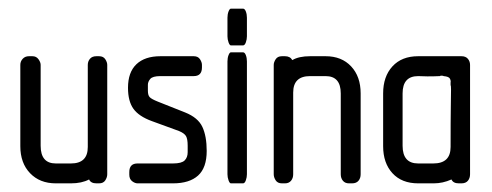

<svg xmlns="http://www.w3.org/2000/svg" viewBox="-20 -424 1138 444"><path d="M203 0Q190 0 186 -9Q169 0 144 0H109Q72 0 49.5 -23.5Q27 -47 27 -86V-274Q27 -282 32.5 -288Q38 -294 47 -294H55Q64 -294 69 -287Q74 -280 74 -274V-87Q74 -46 109 -46H144Q183 -46 183 -84V-274Q183 -282 188 -288Q193 -294 203 -294H209Q219 -294 223.5 -287Q228 -280 228 -274V-21Q228 -14 223.5 -7Q219 0 209 0Z M298 0Q292 0 285.5 -5Q279 -10 279 -20V-26Q279 -46 298 -46H380Q400 -46 407 -53Q414 -60 414 -72V-87Q414 -103 410 -109.5Q406 -116 394 -121L331 -144Q301 -155 288.5 -172.5Q276 -190 276 -221Q276 -257 295.5 -275.5Q315 -294 351 -294H428Q438 -294 442.5 -287Q447 -280 447 -274V-268Q447 -248 428 -248H351Q333 -248 327.5 -241.5Q322 -235 322 -228V-214Q322 -204 326 -199.5Q330 -195 345 -189L408 -164Q438 -152 448 -130.5Q458 -109 458 -75Q458 -36 438 -18Q418 0 380 0Z M514 -319Q511 -319 508.5 -326Q506 -333 506 -340V-383Q506 -391 508.5 -397.5Q511 -404 514 -404H542Q546 -404 548.5 -397.5Q551 -391 551 -383V-340Q551 -333 548.5 -326Q546 -319 542 -319ZM514 0Q511 0 508.5 -7Q506 -14 506 -21V-282Q506 -290 508.5 -296.5Q511 -303 514 -303H542Q546 -303 548.5 -296.5Q551 -290 551 -282V-21Q551 -14 548.5 -7Q546 0 542 0Z M787 0Q778 0 773 -6Q768 -12 768 -21V-208Q768 -248 733 -248H697Q658 -248 658 -210V-21Q658 -12 653 -6Q648 0 639 0H632Q622 0 617.5 -7Q613 -14 613 -21V-274Q613 -280 617.5 -287Q622 -294 632 -294H639Q651 -294 656 -285Q671 -294 697 -294H733Q770 -294 792 -270.5Q814 -247 814 -208V-21Q814 -12 809 -6Q804 0 794 0Z M1041 0Q1028 0 1024 -9Q1004 0 983 0H947Q909 0 887.5 -23.5Q866 -47 866 -86V-208Q866 -247 887.5 -270.5Q909 -294 947 -294H1047Q1057 -294 1062 -288Q1067 -282 1067 -274V-21Q1067 -12 1062 -6Q1057 0 1047 0ZM1023 -217Q1023 -226 1022 -227V-233Q1023 -237 1020.5 -242Q1018 -247 1006 -248Q1005 -249 1001 -249Q998 -249 997 -248Q993 -248 982.5 -247.5Q972 -247 947 -248Q911 -248 911 -208V-87Q911 -46 947 -46H982Q1022 -46 1022 -84Q1022 -148 1022.5 -177Q1023 -206 1023 -217Z"/></svg>

Font: Chathura
Style: ExtraBold
Weight: 800
Designer: Appaji Ambarisha Darbha
Foundry: Aditya Fonts
Version: Version 1.001 2016